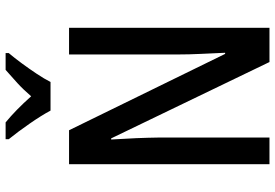

<svg xmlns="http://www.w3.org/2000/svg" viewBox="-168 -812 980 684"><g transform="rotate(-90 322.0 -470.0)"><path d="M565 0H443L171 -564H167Q173 -471 174 -395V0H79V-714H200L472 -158H476Q474 -204 472 -245.5Q470 -287 470 -324V-714H565ZM270 -780Q253 -812 223.5 -854.5Q194 -897 168 -929V-940H228Q272 -904 321 -849Q346 -878 368 -898Q390 -918 415 -940H475V-929Q458 -909 438.5 -882.5Q419 -856 401 -829Q383 -802 372 -780Z"/></g></svg>

Font: Noto Sans Telugu Condensed Medium
Style: Regular
Weight: 500
Width: 3
Designer: Jelle Bosma - Monotype Design Team
Foundry: Monotype Imaging Inc.
Version: Version 2.005; ttfautohint (v1.8.4.7-5d5b)